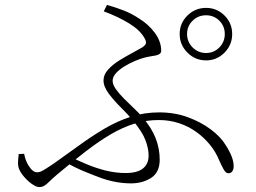

<svg xmlns="http://www.w3.org/2000/svg" viewBox="-20 -759 1040 779"><path d="M816 -514Q772 -514 740.5 -545.5Q709 -577 709 -621Q709 -665 740.5 -696Q772 -727 816 -727Q860 -727 891 -696Q922 -665 922 -621Q922 -577 891 -545.5Q860 -514 816 -514ZM511 -15Q494 -15 475 -17Q456 -19 436 -23.5Q416 -28 395 -35Q362 -47 323 -63Q284 -79 240 -104L258 -125Q293 -109 331 -93Q369 -77 409 -67Q449 -57 490 -57Q537 -57 560 -75.5Q583 -94 583 -128Q583 -156 570.5 -189.5Q558 -223 521 -268Q501 -293 472.5 -321Q444 -349 422 -378Q400 -407 400 -433Q400 -456 418.5 -476.5Q437 -497 463.5 -513.5Q490 -530 515.5 -543.5Q541 -557 556 -566Q570 -575 572 -583Q574 -591 566 -605Q548 -637 504 -664Q460 -691 401 -713L414 -739Q450 -729 482 -716.5Q514 -704 544 -684Q582 -661 608 -626Q634 -591 634 -553Q634 -545 628 -540.5Q622 -536 612 -534Q602 -532 589 -530Q576 -528 562 -524Q547 -520 526 -511Q505 -502 484.5 -489.5Q464 -477 450.5 -462Q437 -447 437 -431Q437 -416 450 -397.5Q463 -379 483 -359Q503 -339 523.5 -319.5Q544 -300 558 -284Q596 -239 612 -197Q628 -155 628 -111Q628 -60 593.5 -37.5Q559 -15 511 -15ZM139 0Q126 0 106 -15Q86 -30 69.5 -52Q53 -74 53 -96Q53 -107 54 -115.5Q55 -124 56 -134L78 -135Q83 -106 98.5 -83Q114 -60 130 -60Q138 -60 145.5 -63Q153 -66 165.5 -74Q178 -82 199 -96Q254 -135 305 -172Q356 -209 406.5 -238.5Q457 -268 511 -285.5Q565 -303 626 -303Q689 -303 742 -283.5Q795 -264 834.5 -234.5Q874 -205 894 -173Q912 -145 920 -124Q928 -103 928 -85Q928 -72 922.5 -64Q917 -56 906 -56Q896 -56 887 -72.5Q878 -89 870 -107Q856 -142 832 -171.5Q808 -201 776 -224Q744 -247 705.5 -259.5Q667 -272 624 -272Q573 -272 526 -257.5Q479 -243 431 -215Q383 -187 329.5 -146Q276 -105 213 -52Q194 -36 182.5 -24.5Q171 -13 161.5 -6.5Q152 0 139 0ZM816 -544Q848 -544 870 -566.5Q892 -589 892 -621Q892 -653 870 -675Q848 -697 816 -697Q784 -697 761.5 -675Q739 -653 739 -621Q739 -589 761.5 -566.5Q784 -544 816 -544Z"/></svg>

Font: Noto Serif JP ExtraLight
Style: Regular
Weight: 200
Designer: Ryoko NISHIZUKA  (kana & ideographs); Frank Grießhammer (Latin, Greek & Cyrillic); Wenlong ZHANG  (bopomofo); Sandoll Co
Foundry: Adobe
Version: Version 2.002-H1;hotconv 1.1.0;makeotfexe 2.6.0